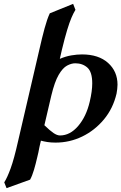

<svg xmlns="http://www.w3.org/2000/svg" viewBox="-20 -727 629 995"><path d="M136 204 14 248 2 218Q17 195 35 146Q53 97 74 3L184 -470Q198 -532 211 -580Q224 -628 238 -658L359 -707L371 -676Q361 -660 350.5 -635.5Q340 -611 328 -571.5Q316 -532 301 -470L290 -422Q320 -435 349.5 -440Q379 -445 405 -445Q491 -445 540 -401Q589 -357 589 -288Q589 -277 587.5 -265.5Q586 -254 584 -242Q566 -165 518.5 -108Q471 -51 406 -19.5Q341 12 268 12Q244 12 225.5 9Q207 6 192 2Q190 10 188 19Q186 28 184 37Q182 48 179 62.5Q176 77 173 88Q165 123 156 153.5Q147 184 136 204ZM445 -200Q458 -255 458 -295Q458 -354 433 -376.5Q408 -399 370 -399Q350 -399 327.5 -387Q305 -375 284 -339Q263 -303 246 -232L210 -78Q239 -50 257.5 -37.5Q276 -25 291 -25Q343 -25 385 -74Q427 -123 445 -200Z"/></svg>

Font: Libertinus Serif SemiBold
Style: Italic
Weight: 600
Italic angle: -11.5°
Designer: Philipp H. Poll, Khaled Hosny
Foundry: Caleb Maclennan
Version: Version 7.051;RELEASE